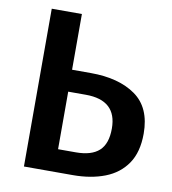

<svg xmlns="http://www.w3.org/2000/svg" viewBox="-79 -760 742 828"><g transform="rotate(10 292.5 -345.5)"><path d="M295 0H81V-691H213V-447H295Q418 -447 491.5 -395Q565 -343 565 -229Q565 -148 530.5 -97.5Q496 -47 435 -23.5Q374 0 295 0ZM291 -99Q359 -99 392.5 -129.5Q426 -160 426 -227Q426 -351 290 -351H213V-99Z"/></g></svg>

Font: Trujillo Medium
Style: Regular
Weight: 500
Designer: Fira Sans original fonts by bBox Type GmbH, Carrois Corporate GbR, & Edenspiekermann AG / Changes by Cristiano Sobral
Foundry: Fira Sans original fonts by bBox Type GmbH, Carrois Corporate GbR, & Edenspiekermann AG / Changes by Cristiano Sobral
Version: Version 4.301;October 17, 2021;FontCreator 14.0.0.2814 64-bi